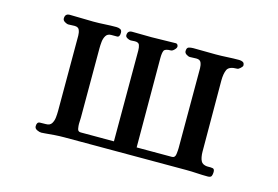

<svg xmlns="http://www.w3.org/2000/svg" viewBox="-72 -648 1145 792"><g transform="rotate(15 500.0 -252.5)"><path d="M885 -485Q885 -481 877 -473.5Q869 -466 864 -466Q829 -466 821 -448.5Q813 -431 813 -401Q813 -325 813.5 -249.5Q814 -174 814 -98Q814 -93 814.5 -87Q815 -81 816 -76Q820 -55 830.5 -49.5Q841 -44 852.5 -44.5Q864 -45 872 -43.5Q880 -42 880 -29Q880 -19 877 -12Q874 -5 861 -5Q838 -5 814.5 -6.5Q791 -8 768 -8H248Q228 -8 207 -6.5Q186 -5 166 -3Q162 -3 158.5 -2.5Q155 -2 151 -2Q143 -2 132.5 -7Q122 -12 122 -22Q122 -40 135 -40.5Q148 -41 161 -41Q178 -41 185 -52.5Q192 -64 193.5 -79Q195 -94 195 -106Q195 -186 195 -266.5Q195 -347 195 -428Q195 -441 190.5 -452Q186 -463 170 -463Q163 -463 157 -462.5Q151 -462 144 -462Q137 -462 128 -467.5Q119 -473 119 -481Q119 -502 139 -502Q165 -502 190 -501Q215 -500 240 -500Q265 -500 289 -501.5Q313 -503 338 -503Q347 -503 354.5 -499.5Q362 -496 362 -485Q362 -466 350.5 -466Q339 -466 326 -466Q310 -466 303 -454.5Q296 -443 294.5 -428Q293 -413 293 -401V-104Q293 -97 292.5 -90.5Q292 -84 292 -77Q292 -69 294 -57Q296 -45 308 -45H450Q450 -142 450 -239Q450 -336 450 -433Q450 -446 446.5 -456Q443 -466 427 -466Q423 -466 418.5 -465.5Q414 -465 409 -465Q403 -465 394.5 -469.5Q386 -474 386 -481Q386 -501 406 -501Q427 -501 447.5 -500.5Q468 -500 489 -500Q515 -500 541 -501Q567 -502 592 -502Q597 -502 599.5 -498Q602 -494 602 -490Q602 -484 594 -476Q586 -468 580 -468Q555 -468 550.5 -458Q546 -448 546 -426Q546 -331 546.5 -235.5Q547 -140 547 -45H698Q711 -45 713 -61.5Q715 -78 715 -87Q715 -173 715 -258Q715 -343 715 -428Q715 -441 710.5 -452Q706 -463 690 -463Q683 -463 676.5 -462.5Q670 -462 663 -462Q656 -462 647.5 -467.5Q639 -473 639 -481Q639 -495 647 -498Q655 -501 667 -501Q691 -501 714.5 -500.5Q738 -500 762 -500Q787 -500 812 -501.5Q837 -503 862 -503Q871 -503 878 -499.5Q885 -496 885 -485Z"/></g></svg>

Font: Kaisei Tokumin
Style: Bold
Weight: 700
Designer: Font-Kai, 金井和夫
Foundry: KAZUO KANAI
Version: Version 5.003